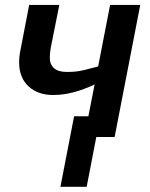

<svg xmlns="http://www.w3.org/2000/svg" viewBox="-20 -548 601 768"><path d="M365.2 0 326.7 199.2H221.7L276.4 -83H333.5L358.4 -210Q314.5 -189.5 273.4 -178.7Q232.4 -168 192.4 -168Q130.9 -168 93.8 -202.9Q56.6 -237.8 56.6 -297.9Q56.6 -324.2 62 -348.6L96.7 -528.3H217.3L183.1 -357.4Q179.2 -335 179.2 -317.4Q179.2 -290.5 196 -275.4Q212.9 -260.3 246.6 -260.3Q263.7 -260.3 279.3 -261.5Q294.9 -262.7 316.7 -267.8Q338.4 -272.9 372.6 -282.2L420.4 -528.3H541L438.5 0Z"/></svg>

Font: Arimo SemiBold
Style: Italic
Weight: 600
Italic angle: -12°
Version: Version 1.33